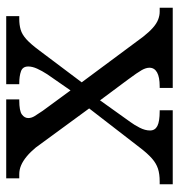

<svg xmlns="http://www.w3.org/2000/svg" viewBox="1 -577 576 618"><g transform="rotate(-90 289.0 -268.0)"><path d="M5 0V-42H14Q38 -42 55 -47.5Q72 -53 88 -67Q104 -81 123 -106L249 -269L123 -441Q109 -458 94.5 -470Q80 -482 66 -488Q52 -494 37 -494H24V-536H278V-494H275Q241 -494 229.5 -485.5Q218 -477 218 -465Q218 -455 224 -445Q230 -435 241 -419L307 -329L359 -404Q370 -421 377 -436.5Q384 -452 384 -465Q384 -483 368.5 -488.5Q353 -494 330 -494H327V-536H546V-494H537Q518 -494 502.5 -489.5Q487 -485 471.5 -471Q456 -457 436 -430L333 -293L480 -95Q495 -76 508.5 -64Q522 -52 535 -47Q548 -42 560 -42H573V0H315V-42H320Q350 -42 365 -50.5Q380 -59 380 -75Q380 -86 372.5 -99.5Q365 -113 342 -144L275 -234L205 -136Q196 -124 187 -106.5Q178 -89 178 -73Q178 -57 192.5 -49.5Q207 -42 240 -42H243V0Z"/></g></svg>

Font: Noto Serif Gurmukhi
Style: Regular
Weight: 400
Designer: Vaibhav Singh and the Monotype Design Team
Foundry: Monotype Imaging Inc.
Version: Version 2.003